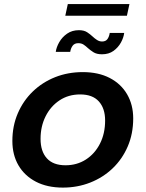

<svg xmlns="http://www.w3.org/2000/svg" viewBox="-20 -884 695 916"><path d="M280 11Q205.5 11 151.5 -17Q97.5 -45 68.2 -95Q39 -145 39 -211.5Q39 -283 64.8 -343Q90.5 -403 136.2 -447.2Q182 -491.5 243 -515.8Q304 -540 375 -540Q449.5 -540 503.5 -512Q557.5 -484 586.5 -434Q615.5 -384 615.5 -319Q615.5 -246 589.5 -185.5Q563.5 -125 517.5 -81Q471.5 -37 410.5 -13Q349.5 11 280 11ZM292.5 -95.5Q347 -95.5 389.8 -123Q432.5 -150.5 457 -198.8Q481.5 -247 481.5 -309Q481.5 -367 451.5 -400.2Q421.5 -433.5 362.5 -433.5Q306.5 -433.5 264 -405.2Q221.5 -377 197.5 -329Q173.5 -281 173.5 -221.5Q173.5 -162 203.5 -128.8Q233.5 -95.5 292.5 -95.5ZM572.5 -727Q570 -705 557 -681.2Q544 -657.5 521.5 -641.2Q499 -625 466.5 -625Q441 -625 425.5 -635Q410 -645 399.5 -654.5Q389.5 -664 379 -671Q368.5 -678 353.5 -678Q335.5 -678 326.5 -665.8Q317.5 -653.5 315 -636.5H246Q249 -659 262.8 -683Q276.5 -707 300.2 -723.5Q324 -740 356.5 -740Q381 -740 396 -730Q411 -720 421 -710.5Q431 -701 442.5 -693.5Q454 -686 467 -686Q484.5 -686 492.8 -697.8Q501 -709.5 503.5 -727ZM291.5 -809 303.5 -864.5H597.5L585.5 -809Z"/></svg>

Font: Epilogue SemiBold
Style: Italic
Weight: 600
Italic angle: -12°
Designer: Tyler Finck
Foundry: Etcetera Type Co
Version: Version 2.111; ttfautohint (v1.8.3)